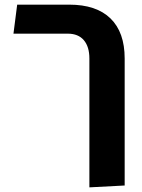

<svg xmlns="http://www.w3.org/2000/svg" viewBox="-20 -623 610 827"><path d="M365 184V-371Q365 -422 341 -450Q317 -478 272 -478H38L54 -603H278Q395 -603 456 -543.5Q517 -484 517 -371V176Z"/></svg>

Font: Noto Sans Hebrew Thin
Style: Bold
Weight: 700
Version: Version 3.001